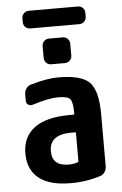

<svg xmlns="http://www.w3.org/2000/svg" viewBox="-59 -922 619 974"><g transform="rotate(-5 250.0 -435.0)"><path d="M309.6 -99.6V-240.2Q309.6 -245.1 304.7 -245.1H285.2Q174.8 -245.1 174.8 -160.2Q174.8 -85 259.8 -85Q284.2 -85 305.7 -92.8Q309.6 -93.8 309.6 -99.6ZM245.1 -530.3Q362.3 -530.3 403.8 -487.8Q445.3 -445.3 445.3 -325.2V-59.6Q445.3 -43.9 436 -30.3Q426.8 -16.6 412.1 -12.7Q336.9 10.7 259.8 9.8Q154.3 9.8 99.6 -33.7Q44.9 -77.1 44.9 -160.2Q44.9 -244.1 105.5 -289.6Q166 -335 285.2 -335H304.7Q309.6 -335 309.6 -339.8V-344.7Q309.6 -396.5 297.4 -413.1Q285.2 -429.7 235.4 -429.7Q187.5 -429.7 103.5 -403.3Q90.8 -399.4 80.6 -406.2Q70.3 -413.1 70.3 -425.8V-460Q70.3 -475.6 79.6 -488.8Q88.9 -502 103.5 -505.9Q185.5 -530.3 245.1 -530.3ZM410.2 -825.2Q410.2 -810.5 399.9 -800.3Q389.6 -790 375 -790H125Q110.4 -790 100.1 -799.8Q89.8 -809.6 89.8 -825.2V-844.7Q89.8 -859.4 100.1 -869.6Q110.4 -879.9 125 -879.9H375Q389.6 -879.9 399.9 -870.1Q410.2 -860.4 410.2 -844.7ZM214.8 -730.5H285.2Q299.8 -730.5 310.1 -720.2Q320.3 -710 320.3 -695.3V-634.8Q320.3 -620.1 310.1 -609.9Q299.8 -599.6 285.2 -599.6H214.8Q200.2 -599.6 189.9 -609.9Q179.7 -620.1 179.7 -634.8V-695.3Q179.7 -710 189.9 -720.2Q200.2 -730.5 214.8 -730.5Z"/></g></svg>

Font: Rounded-L Mgen+ 1mn bold
Style: Bold
Weight: 700
Designer: [Source Han Sans]
Ryoko NISHIZUKA  (kana & ideographs); Paul D. Hunt (Latin, Greek & Cyrillic); Wenlong ZHANG  (bopomofo
Version: Version 1.059.20150602